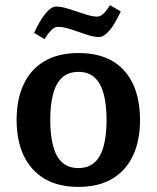

<svg xmlns="http://www.w3.org/2000/svg" viewBox="-20 -712 608 745"><path d="M284.3 13.2Q206.4 13.2 152.8 -18.5Q99.3 -50.3 71.9 -108.4Q44.5 -166.5 44.5 -246.6Q44.5 -327.1 71.9 -385.2Q99.3 -443.4 152.8 -474.8Q206.4 -506.2 284.3 -506.2Q401.5 -506.2 462.4 -437.3Q523.4 -368.4 523.4 -246.6Q523.4 -166.5 496 -108.2Q468.5 -49.9 415.5 -18.4Q362.5 13.2 284.3 13.2ZM284.3 -59.9Q324.3 -59.9 348.3 -82.9Q372.3 -105.9 382.9 -148Q393.5 -190 393.5 -246.6Q393.5 -303.6 382.9 -345.4Q372.3 -387.1 348.3 -410.1Q324.3 -433.1 284.3 -433.1Q244.3 -433.1 220.3 -410.3Q196.3 -387.5 185.6 -345.7Q175 -304 175 -246.6Q175 -189.6 185.6 -147.6Q196.3 -105.5 220.3 -82.7Q244.3 -59.9 284.3 -59.9ZM153.3 -560 112.5 -584.2Q122 -606.7 136.1 -630.3Q150.2 -653.9 166.5 -670.3Q182.7 -686.7 197.4 -686.7Q218 -686.7 248 -677.2Q277.9 -667.7 307.4 -657.6Q336.8 -647.6 357.5 -647.6Q371.8 -647.6 385.6 -663Q399.3 -678.3 406.6 -692.3L448.6 -667.5Q446 -662.8 438.5 -647.2Q431 -631.5 419 -613Q407 -594.5 392.6 -581.4Q378.2 -568.2 363.7 -568.2Q343.5 -568.2 314 -578.4Q284.5 -588.5 255.1 -598.2Q225.6 -607.9 204.4 -607.9Q190.6 -607.9 175.9 -591.6Q161.1 -575.4 153.3 -560Z"/></svg>

Font: Andada Pro
Style: Regular
Weight: 400
Designer: Carolina Giovagnoli
Foundry: Huerta Tipografica
Version: Version 3.003